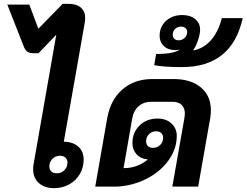

<svg xmlns="http://www.w3.org/2000/svg" viewBox="-20 -968 1279 996"><path d="M422 -874Q422 -868 420 -852L311 -233Q359 -232 386.5 -207Q414 -182 414 -140Q414 -99 394 -65Q374 -31 339 -11.5Q304 8 261 8Q211 8 181.5 -18.5Q152 -45 152 -90Q152 -106 154 -115L272 -788L180 -692H152Q133 -692 122 -700Q111 -708 104 -725L18 -944H132L179 -819L305 -948H337Q377 -948 399.5 -928.5Q422 -909 422 -874ZM291 -160Q268 -160 252 -144Q236 -128 236 -105Q236 -88 246.5 -78.5Q257 -69 275 -69Q298 -69 314 -85Q330 -101 330 -125Q330 -141 319.5 -150.5Q309 -160 291 -160Z M1074 -396Q1074 -378 1071 -358L1008 0H874L937 -358Q939 -372 939 -378Q939 -407 922.5 -423.5Q906 -440 876 -440H765Q725 -440 699 -417Q673 -394 666 -354L621 -96H626Q659 -96 691 -108Q723 -120 747 -141Q710 -144 688.5 -167.5Q667 -191 667 -226Q667 -281 704 -317Q741 -353 797 -353Q842 -353 869.5 -327.5Q897 -302 897 -263Q897 -197 855.5 -138Q814 -79 743 -42Q672 -5 588 0H474L536 -354Q553 -450 615 -504Q677 -558 771 -558H880Q970 -558 1022 -514.5Q1074 -471 1074 -396ZM738 -235Q738 -219 747.5 -210Q757 -201 774 -201Q796 -201 811 -216Q826 -231 826 -253Q826 -269 816.5 -278Q807 -287 790 -287Q768 -287 753 -272Q738 -257 738 -235Z M1239 -874Q1183 -620 924 -620Q827 -620 780 -630L790 -688Q882 -688 913 -711Q901 -708 890 -708Q852 -708 830 -729Q808 -750 808 -782Q808 -829 841 -859.5Q874 -890 926 -890Q967 -890 992.5 -869Q1018 -848 1018 -814Q1018 -793 1008 -761.5Q998 -730 982 -707L981 -706Q1036 -716 1074 -759Q1112 -802 1131 -874ZM951 -802Q951 -815 942 -822.5Q933 -830 919 -830Q901 -830 888.5 -818Q876 -806 876 -787Q876 -774 884.5 -766.5Q893 -759 907 -759Q925 -759 938 -771.5Q951 -784 951 -802Z"/></svg>

Font: Bai Jamjuree
Style: Bold Italic
Weight: 700
Italic angle: -10°
Designer: Katatrad Aksorn Co.,Ltd.
Foundry: Cadson Demak Co.,Ltd.
Version: Version 1.000; ttfautohint (v1.6)